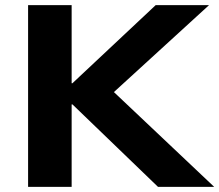

<svg xmlns="http://www.w3.org/2000/svg" viewBox="-20 -725 851 745"><path d="M89 0V-705H258V-402H261L584 -705H791L384 -333L391 -397L811 0H593L261 -320H258V0Z"/></svg>

Font: Nunito Sans 10pt SemiExpanded ExtraBold
Style: Regular
Weight: 800
Width: 6
Designer: Vernon Adams
Foundry: Vernon Adams
Version: Version 3.101;gftools[0.9.27]